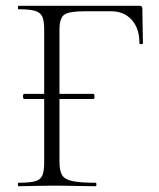

<svg xmlns="http://www.w3.org/2000/svg" viewBox="-20 -645 550 665"><path d="M64 -302Q61 -302 60 -306.5Q59 -311 60 -315.5Q61 -320 64 -320H303Q306 -320 307 -315.5Q308 -311 307 -306.5Q306 -302 303 -302ZM44 0Q42 0 42 -6Q42 -12 44 -12Q82 -12 101 -17Q120 -22 126.5 -37Q133 -52 133 -81V-544Q133 -573 126.5 -587.5Q120 -602 101 -607.5Q82 -613 44 -613Q42 -613 42 -619Q42 -625 44 -625H463Q473 -625 473 -616L475 -495Q475 -492 469 -492Q463 -492 463 -495Q463 -547 436 -576.5Q409 -606 365 -606H273Q219 -606 202.5 -594Q186 -582 186 -543V-85Q186 -55 194.5 -39.5Q203 -24 230 -18Q257 -12 311 -12Q314 -12 314 -6Q314 0 311 0Q279 0 241.5 -1Q204 -2 160 -2Q128 -2 98 -1Q68 0 44 0Z"/></svg>

Font: Cormorant Infant Light
Style: Regular
Weight: 300
Designer: Christian Thalmann (Catharsis Fonts)
Foundry: Catharsis Fonts
Version: Version 4.001